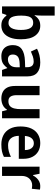

<svg xmlns="http://www.w3.org/2000/svg" viewBox="962 -1762 810 2773"><g transform="rotate(90 1366.5 -375.0)"><path d="M205 -580Q205 -548 203 -518Q201 -488 199 -471H205Q225 -505 260 -528.5Q295 -552 352 -552Q439 -552 493 -481Q547 -410 547 -272Q547 -179 522 -116Q497 -53 452.5 -21.5Q408 10 348 10Q292 10 258.5 -12Q225 -34 205 -63H195L173 0H72V-760H205ZM311 -450Q272 -450 249 -432Q226 -414 215.5 -377Q205 -340 205 -283V-272Q205 -185 228 -139Q251 -93 313 -93Q361 -93 386.5 -139.5Q412 -186 412 -273Q412 -361 386.5 -405.5Q361 -450 311 -450Z M881 -552Q979 -552 1031 -506.5Q1083 -461 1083 -364V0H990L964 -75H960Q938 -46 915 -26.5Q892 -7 862.5 1.5Q833 10 790 10Q745 10 709 -8Q673 -26 652 -63.5Q631 -101 631 -158Q631 -242 689 -284.5Q747 -327 864 -331L950 -334V-361Q950 -413 928.5 -435Q907 -457 868 -457Q832 -457 795.5 -445Q759 -433 724 -417L683 -505Q723 -526 773.5 -539Q824 -552 881 -552ZM894 -254Q823 -251 795 -225.5Q767 -200 767 -157Q767 -119 786.5 -102Q806 -85 838 -85Q885 -85 918 -116.5Q951 -148 951 -210V-256Z M1688 -542V0H1587L1569 -70H1562Q1546 -42 1520.5 -24.5Q1495 -7 1465.5 1.5Q1436 10 1403 10Q1348 10 1307 -11Q1266 -32 1243.5 -75.5Q1221 -119 1221 -188V-542H1354V-213Q1354 -153 1374.5 -122.5Q1395 -92 1440 -92Q1485 -92 1510 -113.5Q1535 -135 1545.5 -176Q1556 -217 1556 -277V-542Z M2046 -552Q2116 -552 2166.5 -522.5Q2217 -493 2245 -438.5Q2273 -384 2273 -306V-242H1941Q1943 -168 1977.5 -127.5Q2012 -87 2075 -87Q2124 -87 2163.5 -97.5Q2203 -108 2245 -128V-27Q2207 -8 2166 1Q2125 10 2065 10Q1989 10 1930.5 -20.5Q1872 -51 1839 -113Q1806 -175 1806 -267Q1806 -360 1836 -423.5Q1866 -487 1920.5 -519.5Q1975 -552 2046 -552ZM2048 -459Q2004 -459 1976 -426.5Q1948 -394 1943 -330H2147Q2147 -368 2136 -397Q2125 -426 2103 -442.5Q2081 -459 2048 -459Z M2664 -552Q2678 -552 2693 -551Q2708 -550 2718 -547L2706 -430Q2696 -432 2682.5 -433.5Q2669 -435 2654 -435Q2629 -435 2605.5 -425.5Q2582 -416 2562.5 -397.5Q2543 -379 2531.5 -350Q2520 -321 2520 -281V0H2387V-542H2489L2507 -448H2514Q2529 -477 2551.5 -500.5Q2574 -524 2602.5 -538Q2631 -552 2664 -552Z"/></g></svg>

Font: Noto Sans Display SemiBold
Style: Regular
Weight: 600
Designer: Monotype Design Team
Foundry: Monotype Imaging Inc.
Version: Version 2.003